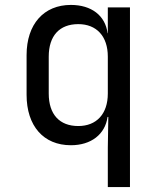

<svg xmlns="http://www.w3.org/2000/svg" viewBox="-20 -580 640 780"><path d="M418 -445H417C408 -517 351 -560 268 -560C158 -560 88 -482 88 -356V-195C88 -68 157 10 268 10C350 10 407 -34 417 -105H420L418 20V180H508V-550H418ZM418 -200C418 -117 372 -68 298 -68C222 -68 178 -115 178 -200V-350C178 -435 222 -482 298 -482C372 -482 418 -433 418 -350Z"/></svg>

Font: Tekne LDO
Style: Regular
Weight: 400
Monospace: yes
Designer: Alessio Laiso, Mario Rullo, Paolo Rosset
Foundry: Alessio Laiso
Version: Version 1.000;hotconv 1.0.109;makeotfexe 2.5.65596